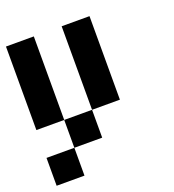

<svg xmlns="http://www.w3.org/2000/svg" viewBox="-117 -592 735 810"><g transform="rotate(-20 250.0 -187.5)"><path d="M125 -125H0V-500H125ZM375 -125H250V-500H375ZM250 -125V0H125V-125ZM0 125V0H125V125Z"/></g></svg>

Font: Tiny5
Style: Regular
Weight: 400
Designer: Stefan Schmidt
Foundry: Made with Bits'n'Picas by Kreative Software
Version: Version 1.002; ttfautohint (v1.8.4.7-5d5b)